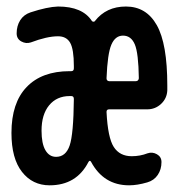

<svg xmlns="http://www.w3.org/2000/svg" viewBox="-20 -550 540 580"><path d="M190.4 -259.8Q151.4 -259.8 128.4 -231.9Q105.5 -204.1 105.5 -155.3Q105.5 -116.2 117.2 -96.2Q128.9 -76.2 149.4 -76.2Q178.7 -76.2 190.4 -110.4Q202.1 -144.5 203.1 -251Q203.1 -259.8 195.3 -259.8ZM351.6 -442.4Q328.1 -442.4 316.4 -415Q304.7 -387.7 301.8 -313.5Q301.8 -305.7 309.6 -304.7H389.6Q398.4 -304.7 399.4 -313.5Q398.4 -389.6 387.2 -416Q376 -442.4 351.6 -442.4ZM129.9 9.8Q78.1 9.8 46.4 -30.8Q14.6 -71.3 14.6 -148.4Q14.6 -239.3 60.5 -287.1Q106.4 -335 190.4 -335H195.3Q203.1 -335 203.1 -343.8V-350.6Q203.1 -401.4 191.9 -420.9Q180.7 -440.4 155.3 -440.4Q122.1 -440.4 73.2 -421.9Q58.6 -417 44.4 -424.8Q30.3 -432.6 30.3 -449.2Q30.3 -471.7 41 -488.8Q51.8 -505.9 72.3 -512.7Q123 -529.3 155.3 -530.3Q229.5 -530.3 257.8 -486.3Q259.8 -484.4 262.7 -484.4Q265.6 -484.4 266.6 -486.3Q300.8 -530.3 360.4 -530.3Q421.9 -530.3 453.6 -474.1Q485.4 -418 485.4 -292V-277.3Q484.4 -252.9 466.8 -236.3Q449.2 -219.7 424.8 -219.7H309.6Q301.8 -219.7 301.8 -211.9Q305.7 -133.8 323.7 -106Q341.8 -78.1 377.9 -78.1Q403.3 -78.1 425.8 -86.9Q440.4 -91.8 454.1 -84Q467.8 -76.2 467.8 -60.5Q467.8 -38.1 456.5 -21.5Q445.3 -4.9 424.8 1Q394.5 9.8 370.1 9.8Q293 9.8 254.9 -61.5Q251 -67.4 247.1 -60.5Q210.9 9.8 129.9 9.8Z"/></svg>

Font: Rounded Mgen+ 1m medium
Style: Regular
Weight: 500
Designer: [Source Han Sans]
Ryoko NISHIZUKA  (kana & ideographs); Paul D. Hunt (Latin, Greek & Cyrillic); Wenlong ZHANG  (bopomofo
Version: Version 1.059.20150602